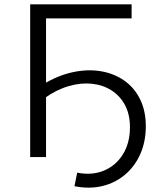

<svg xmlns="http://www.w3.org/2000/svg" viewBox="-20 -720 741 880"><path d="M118.3 0V-700H583.2V-635.7H171.8L191 -656V0ZM321.3 133.4 333.8 71.4Q401.8 84.7 456.6 61.8Q511.4 38.9 543.5 -12.9Q575.6 -64.7 575.6 -137.1Q575.6 -195.7 552.9 -238.3Q530.1 -280.9 490.8 -305.9Q451.4 -330.9 401 -336.2Q350.5 -341.4 294.9 -325.3Q239.2 -309.3 183.7 -269.9L176.8 -333Q246 -374.8 313.8 -389.2Q381.6 -403.7 441.9 -393.6Q502.2 -383.5 548.8 -351.2Q595.4 -318.8 621.8 -265.5Q648.3 -212.2 648.3 -141.6Q648.3 -70.9 623.1 -14Q597.9 42.9 552.8 80.8Q507.8 118.6 448.7 132.8Q389.6 147.1 321.3 133.4Z"/></svg>

Font: Montserrat Thin
Style: Regular
Weight: 100
Designer: Julieta Ulanovsky
Foundry: Julieta Ulanovsky
Version: Version 9.000